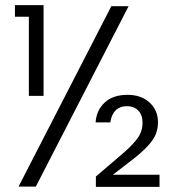

<svg xmlns="http://www.w3.org/2000/svg" viewBox="-20 -724 690 745"><path d="M92 -659H38V-704H149V-352H92ZM479 -700 119 0H52L412 -700ZM599 -46V1H352V-39L463 -134Q497 -164 515 -189.5Q533 -215 533 -248Q533 -279 516 -295.5Q499 -312 473 -312Q445 -312 428.5 -295.5Q412 -279 408 -249H351Q354 -296 386 -326Q418 -356 475 -356Q528 -356 560.5 -326Q593 -296 593 -250Q593 -210 571 -179Q549 -148 501 -110L418 -46Z"/></svg>

Font: Fz Poppins Light
Style: Regular
Weight: 300
Designer: Ninad Kale (Devanagari), Jonny Pinhorn (Latin)
Foundry: Indian Type Foundry
Version: Vit hóa bi Vntype.Com & FontZin.Com